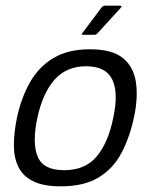

<svg xmlns="http://www.w3.org/2000/svg" viewBox="-20 -652 533 678"><path d="M195 6Q133 6 97 -12Q61 -30 45 -62.5Q29 -95 29 -139.5Q29 -184 40 -237Q55 -307 86 -361.5Q117 -416 168.5 -447Q220 -478 298 -478Q376 -478 414 -447Q452 -416 460 -361.5Q468 -307 453 -237Q438 -167 409 -112Q380 -57 328.5 -25.5Q277 6 195 6ZM206 -51Q281 -51 321.5 -99.5Q362 -148 380 -236Q399 -324 376.5 -371Q354 -418 284 -418Q215 -418 173 -371Q131 -324 112 -236Q93 -147 113 -99Q133 -51 206 -51ZM274 -529Q269 -529 269 -531.5Q269 -534 273 -538L339 -626Q343 -632 353 -632H405Q408 -632 409 -630Q410 -628 406 -624L324 -534Q321 -531 318 -530Q315 -529 311 -529Z"/></svg>

Font: Glory
Style: Italic
Weight: 400
Italic angle: -12°
Designer: Robert Leuschke
Foundry: Robert Leuschke
Version: Version 1.011